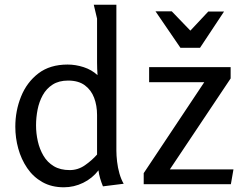

<svg xmlns="http://www.w3.org/2000/svg" viewBox="-20 -782 1043 815"><path d="M267 -508Q301 -508 335 -497Q369 -486 394 -463Q393 -477 392.5 -490.5Q392 -504 392 -517V-703L378 -762H474V-143Q474 -122 477 -96Q480 -70 487 -45.5Q494 -21 505 -2L417 9Q410 -8 405 -25Q400 -42 398 -59Q372 -25 333 -6Q294 13 251 13Q199 13 160 -9Q121 -31 95.5 -68.5Q70 -106 57.5 -151.5Q45 -197 45 -244Q45 -312 69.5 -372.5Q94 -433 143 -470.5Q192 -508 267 -508ZM269 -440Q230 -440 203.5 -423Q177 -406 161.5 -378Q146 -350 139.5 -316.5Q133 -283 133 -250Q133 -216 140.5 -182.5Q148 -149 164.5 -121Q181 -93 208.5 -76.5Q236 -60 276 -60Q311 -60 340.5 -80.5Q370 -101 392 -126V-294Q392 -334 379.5 -367Q367 -400 340 -420Q313 -440 269 -440ZM613 -497H959V-449L701 -63H971L960 0H590V-47L847 -433H613ZM788 -652 864 -733H931L829 -579H746L640 -734H709Z"/></svg>

Font: Rosario Light
Style: Regular
Weight: 400
Version: Version 1.101; ttfautohint (v1.8.1.43-b0c9)